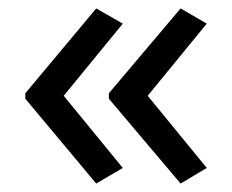

<svg xmlns="http://www.w3.org/2000/svg" viewBox="-20 -491 549 455"><path d="M40 -270 208 -471 271 -435 131 -264 271 -93 208 -56 40 -257ZM238 -270 408 -471 470 -435 330 -264 470 -93 408 -56 238 -257Z"/></svg>

Font: Noto Sans Limbu
Style: Regular
Weight: 400
Designer: Monotype Design Team
Foundry: Monotype Imaging Inc.
Version: Version 2.004; ttfautohint (v1.8.4.7-5d5b)